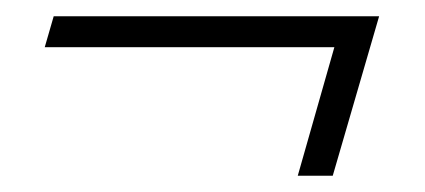

<svg xmlns="http://www.w3.org/2000/svg" viewBox="-20 -276 523 236"><path d="M346 -60H389L446 -256H46L35 -218H391Z"/></svg>

Font: Mazius Display Extra italic
Style: Regular
Weight: 400
Italic angle: -17°
Designer: Alberto Casagrande & Collletttivo
Foundry: Collletttivo
Version: Version 2.000;Glyphs 3.2 (3217)